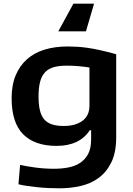

<svg xmlns="http://www.w3.org/2000/svg" viewBox="-20 -802 719 1041"><path d="M490 -782 446 -632H296L378 -782ZM302 219Q273 219 242 217.5Q211 216 181.5 213Q152 210 126 206Q100 202 80 197L89 92Q124 100 173 106.5Q222 113 273 113Q314 113 350.5 106Q387 99 414.5 81Q442 63 458 32.5Q474 2 474 -45V-96H467Q411 -11 287 -11Q168 -11 105.5 -74Q43 -137 43 -270Q43 -341 65 -393.5Q87 -446 126.5 -481Q166 -516 222 -533Q278 -550 346 -550Q371 -550 397.5 -548.5Q424 -547 455.5 -542.5Q487 -538 525 -529.5Q563 -521 610 -508V-58Q610 24 584 77.5Q558 131 515 162.5Q472 194 416.5 206.5Q361 219 302 219ZM326 -119Q389 -119 427 -147Q465 -175 465 -229V-436Q441 -440 409 -443Q377 -446 342 -446Q301 -446 272 -438Q243 -430 224.5 -410.5Q206 -391 197.5 -359Q189 -327 189 -279Q189 -234 196.5 -203.5Q204 -173 220 -154.5Q236 -136 262 -127.5Q288 -119 326 -119Z"/></svg>

Font: Encode Sans Wide
Style: SemiBold
Weight: 600
Designer: Pablo Impallari, Andres Torresi
Foundry: Pablo Impallari, Andres Torresi
Version: Version 1.000; ttfautohint (v1.00) -l 8 -r 50 -G 200 -x 14 -